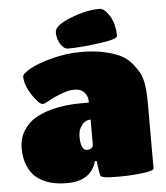

<svg xmlns="http://www.w3.org/2000/svg" viewBox="-55 -829 769 887"><g transform="rotate(-5 329.5 -385.5)"><path d="M220 9Q129 9 78 -34Q56 -52 40.5 -87Q25 -122 25 -169Q25 -216 47.5 -251Q70 -286 102 -305Q134 -324 177 -336Q242 -353 320 -353H353Q353 -394 324 -411Q313 -418 288.5 -418Q264 -418 229.5 -405Q195 -392 172 -378.5Q149 -365 141 -365Q123 -365 92 -412.5Q61 -460 61 -499Q61 -512 98 -533Q135 -554 202.5 -571.5Q270 -589 334 -589Q398 -589 444.5 -578.5Q491 -568 520.5 -553Q550 -538 570.5 -513Q591 -488 601.5 -468Q612 -448 618 -416Q624 -379 624 -325V-24Q624 -13 570.5 -6.5Q517 0 464.5 0Q412 0 396.5 -3Q381 -6 378 -10Q375 -14 373 -24L365 -81H357Q332 9 220 9ZM354 -157V-274Q328 -274 312 -252Q296 -230 296 -202Q296 -136 326 -136Q339 -136 346.5 -142.5Q354 -149 354 -157ZM439 -780Q462 -780 485.5 -742Q509 -704 509 -648Q509 -633 422.5 -621.5Q336 -610 279 -610Q260 -610 244.5 -634Q229 -658 229 -689.5Q229 -721 303.5 -750.5Q378 -780 439 -780Z"/></g></svg>

Font: Titan One
Style: Regular
Weight: 400
Designer: Rodrigo Fuenzalida
Foundry: Rodrigo Fuenzalida
Version: Version 1.001